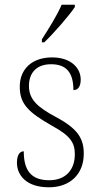

<svg xmlns="http://www.w3.org/2000/svg" viewBox="-20 -786 422 816"><path d="M158 -619V-606H168C210 -646 275 -721 298 -756V-766H242C223 -721 187 -664 158 -619ZM188 10C277 10 336 -45 336 -133C336 -197 311 -239 217 -289C141 -330 103 -362 103 -421C103 -473 132 -513 197 -513C259 -513 292 -481 292 -403C312 -403 323 -419 323 -448C323 -496 283 -542 201 -542C117 -542 64 -493 64 -418C64 -344 100 -309 202 -251C281 -208 298 -178 298 -130C298 -65 260 -20 189 -20C108 -20 81 -67 81 -143C65 -143 52 -129 52 -94C52 -45 88 10 188 10Z"/></svg>

Font: Noto Serif Bengali SemiCondensed ExtraLight
Style: Regular
Weight: 200
Width: 4
Designer: Juan Bruce, Universal Thirst, Indian Type Foundry and the Monotype Design Team.
Foundry: Monotype Imaging Inc.
Version: Version 2.003